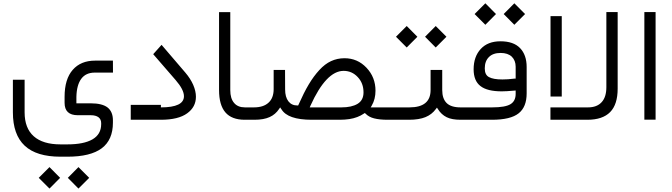

<svg xmlns="http://www.w3.org/2000/svg" viewBox="-20 -708 3973 1135"><path d="M380.9 343.3 443.8 406.7 507.3 343.3 443.8 279.8ZM209 343.3 272.5 406.7 335.4 343.3 272.5 279.8ZM361.8 -135.3V-100.1C361.8 -51.3 387.7 -26.9 439.9 -26.9H517.1C536.1 -26.9 551.3 -22.9 562 -15.1C572.8 -6.8 578.1 4.9 578.1 20V25.9C578.1 65.9 561 95.7 526.9 115.7C492.2 135.7 442.9 145.5 378.4 145.5H337.4C268.1 145.5 215.3 129.4 179.7 97.7C143.6 65.9 125.5 18.6 125.5 -43.9V-236.8H56.2V-43.9C56.2 44.4 79.6 109.9 126 153.3C172.4 196.8 243.2 218.3 337.4 218.3H378.4C469.7 218.3 537.1 201.7 581.5 168.5C625.5 135.3 647.5 85 647.5 17.1V2.9C647.5 -30.8 636.7 -56.2 615.7 -72.8C594.7 -88.9 561.5 -97.2 517.1 -97.2H439H431.6V-104.5V-135.3C432.6 -182.1 442.4 -217.8 460.4 -242.2C478.5 -266.6 504.9 -278.8 539.6 -278.8H647.9L647.5 -349.6H542C485.8 -349.6 441.9 -331.5 410.2 -295.4C377.9 -258.8 361.8 -205.6 361.8 -135.3Z M876 -395 935.1 -461.4ZM930.7 0 931.2 -87.9H752.9V0ZM930.7 0C999.5 0 1051.8 -12.7 1086.4 -38.1C1121.1 -63 1138.2 -95.7 1138.2 -136.2C1138.2 -158.2 1132.8 -181.6 1122.1 -206.5C1111.3 -231 1095.7 -255.4 1075.2 -279.3L935.1 -442.9L885.7 -387.7L1018.1 -234.9C1050.8 -197.3 1067.4 -165 1067.4 -139.2C1067.4 -95.2 1022 -73.2 931.2 -73.2H760.3V0Z M1448.7 0C1457 0 1461.4 -11.7 1461.4 -34.7V-40C1461.4 -50.3 1460.4 -58.1 1458.5 -64.5C1456.1 -70.3 1453.1 -73.2 1448.7 -73.2H1428.2C1399.9 -73.2 1378.4 -82 1363.8 -99.6C1348.6 -117.2 1341.3 -142.6 1341.3 -175.3V-636.2H1274.9V-175.8C1274.9 -116.2 1287.6 -72.3 1312.5 -43.5C1337.4 -14.6 1375.5 0 1426.8 0Z M2285.2 0C2287.6 0 2290 -1.5 2292 -4.4C2293.9 -7.3 2295.4 -11.2 2296.4 -16.6C2297.4 -22 2297.9 -27.8 2297.9 -34.7V-40C2297.9 -50.3 2296.9 -58.1 2294.4 -64.5C2292 -70.3 2289.1 -73.2 2285.2 -73.2H2184.1H2171.4L2177.7 -84C2192.4 -109.4 2199.7 -138.7 2199.7 -171.9C2199.7 -224.6 2182.1 -270 2146.5 -307.6C2110.8 -345.2 2067.4 -363.8 2016.6 -363.8C1987.8 -363.8 1961.4 -357.9 1937 -346.7C1912.6 -335.4 1889.6 -317.9 1867.7 -293.9C1845.7 -270 1824.7 -241.7 1805.2 -209C1785.6 -176.3 1765.6 -136.2 1744.6 -88.9L1742.7 -84.5H1737.8C1714.8 -84.5 1697.3 -92.8 1684.6 -109.4C1671.9 -126 1665.5 -149.4 1665.5 -179.2L1665 -294.4H1597.7V-181.2C1597.7 -146 1587.4 -119.1 1567.4 -101.1C1547.4 -82.5 1518.6 -73.2 1481 -73.2H1444.3C1441.9 -73.2 1439.5 -71.8 1437.5 -69.3C1435.5 -66.4 1434.1 -62.5 1433.1 -57.6C1432.1 -52.7 1431.6 -46.9 1431.6 -40V-34.7C1431.6 -11.7 1436 0 1444.3 0H1484.4C1521 0 1550.8 -5.4 1574.2 -16.1C1597.2 -26.4 1615.7 -42.5 1629.9 -64L1636.2 -73.2L1642.1 -64L1643.1 -62.5H1643.6C1668 -21 1727.5 0 1822.8 0H1988.8C2008.8 0 2027.3 -1.5 2044.4 -3.9C2061.5 -6.3 2077.1 -10.7 2091.8 -16.1C2106 -21.5 2119.1 -28.3 2131.3 -36.6L2136.7 -40L2141.1 -36.1C2153.8 -22.9 2170.4 -13.7 2191.4 -8.3C2212.4 -2.9 2238.8 0 2271.5 0ZM2128.9 -162.1C2128.9 -130.9 2117.2 -108.4 2093.8 -94.2C2070.3 -80.1 2038.6 -73.2 1998.5 -73.2H1822.3H1811L1815.4 -83.5C1877.4 -220.7 1942.9 -289.1 2011.2 -289.1C2043.9 -289.1 2071.8 -276.9 2094.7 -252.4C2117.7 -228 2128.9 -197.8 2128.9 -162.1Z M2492.7 -490.7 2555.7 -427.2 2619.1 -490.7 2555.7 -554.2ZM2320.8 -490.7 2384.3 -427.2 2447.3 -490.7 2384.3 -554.2ZM2712.4 0C2716.8 0 2719.7 -3.4 2722.2 -9.8C2724.6 -16.1 2725.6 -24.4 2725.6 -34.7V-40C2725.6 -50.3 2724.6 -58.1 2722.2 -64.5C2719.7 -70.3 2716.8 -73.2 2712.9 -73.2H2702.6C2664.6 -73.2 2637.2 -82 2620.1 -99.1C2603 -116.2 2594.2 -141.6 2594.2 -175.8V-294.4H2525.4V-175.8C2525.4 -107.4 2483.9 -73.2 2400.4 -73.2H2280.8C2278.3 -73.2 2275.9 -71.8 2273.9 -69.3C2272 -66.4 2270.5 -62.5 2269.5 -57.6C2268.6 -52.7 2268.1 -46.9 2268.1 -40V-34.7C2268.1 -11.7 2272.5 0 2280.8 0H2397.9C2437.5 0 2470.2 -5.4 2495.1 -15.6C2520 -25.9 2540.5 -41.5 2556.6 -63.5L2563 -71.8L2568.8 -63C2582.5 -41 2599.6 -25.4 2620.6 -15.1C2641.1 -4.9 2668.5 0 2703.1 0Z M2708.5 -73.2C2706.1 -73.2 2703.6 -71.8 2701.7 -69.3C2699.7 -66.4 2698.2 -62.5 2697.3 -57.6C2696.3 -52.7 2695.8 -46.9 2695.8 -40V-34.7C2695.8 -11.7 2700.2 0 2708.5 0H2888.2C2961.4 0 3014.2 -12.7 3045.9 -38.1C3077.6 -63 3093.3 -102.5 3093.3 -156.2V-312C3093.3 -359.9 3080.1 -397 3054.2 -423.8C3028.3 -450.7 2989.7 -463.9 2938.5 -463.9C2888.2 -463.9 2849.6 -448.7 2821.8 -418.5C2793.9 -388.2 2779.8 -348.1 2779.8 -298.3C2779.8 -252.9 2793.5 -219.7 2820.3 -199.2C2847.2 -178.2 2889.2 -168 2946.3 -168C2964.4 -168 2988.8 -169.4 3020.5 -172.4L3028.3 -172.9V-165V-152.8C3028.3 -125 3018.1 -104.5 2998 -92.3C2977.5 -79.6 2941.4 -73.2 2889.2 -73.2ZM2939.5 -395C2967.8 -395 2989.7 -387.7 3005.4 -373C3020.5 -357.9 3028.3 -338.4 3028.3 -313.5V-250.5V-243.2H3021H3020.5C2994.6 -239.7 2971.2 -238.3 2950.2 -238.3C2914.6 -238.3 2888.2 -242.7 2871.1 -252C2854 -260.7 2845.7 -277.8 2845.7 -303.7C2845.7 -332.5 2854 -355 2870.6 -371.1C2886.7 -387.2 2909.7 -395 2939.5 -395ZM2957.5 -625 3020.5 -561.5 3084 -625 3020.5 -688.5ZM2785.6 -625 2849.1 -561.5 2912.1 -625 2849.1 -688.5Z M3234.4 -612.8V-137.2H3300.8V-612.8ZM3631.3 -184.1V-636.7H3564.5V-192.9C3564.5 -153.8 3555.2 -124 3536.6 -104C3518.1 -83.5 3491.2 -73.2 3455.6 -73.2H3233.9V0H3452.1C3512.2 0 3557.1 -15.1 3586.9 -45.4C3616.7 -75.7 3631.3 -122.1 3631.3 -184.1Z M3789.1 -636.7V-0.5H3855.5V-636.7Z"/></svg>

Font: Shabnam FD Light
Style: Regular
Weight: 300
Foundry: DejaVu fonts team - Redesigned by Saber Rastikerdar - Based on Vazir font
Version: Version 5.00;October 20, 2019;FontCreator 12.0.0.2547 64-bit